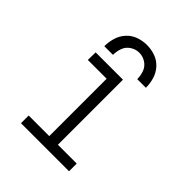

<svg xmlns="http://www.w3.org/2000/svg" viewBox="-207 -867 989 989"><g transform="rotate(45 287.5 -372.0)"><path d="M113 0V-56H263V-474H126L127 -530H326V-56H463V0ZM136 -584Q136 -615 145 -645.5Q154 -676 175.5 -699.5Q197 -723 226.5 -733.5Q256 -744 287 -744Q319 -744 348.5 -733.5Q378 -723 399.5 -699.5Q421 -676 430 -645.5Q439 -615 439 -584H376Q376 -610 367 -634.5Q358 -659 335.5 -673.5Q313 -688 288 -688Q262 -688 239.5 -673.5Q217 -659 208 -634.5Q199 -610 199 -584Z"/></g></svg>

Font: Jozsika Light
Style: Regular
Weight: 300
Monospace: yes
Designer: Belleve Invis
Foundry: Belleve Invis
Version: 2.1.0